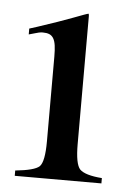

<svg xmlns="http://www.w3.org/2000/svg" viewBox="-41 -493 360 526"><g transform="rotate(5 139.0 -230.0)"><path d="M19 -14.6Q71.8 -20 85 -32.2Q98.6 -45.4 98.6 -102.1V-334.5Q98.6 -353 96.9 -365.2Q95.2 -377.4 90.8 -384.8Q86.4 -392.1 79.3 -395Q72.3 -397.9 61.5 -397.9Q59.1 -397.9 56.6 -397.7Q54.2 -397.5 50.5 -396.7Q46.9 -396 40.5 -394Q34.2 -392.1 23.4 -389.2V-405.3L44.9 -412.1Q74.7 -421.9 99.1 -430.4Q123.5 -439 141.1 -445.6Q158.7 -452.1 169.2 -456.1Q179.7 -460 182.1 -460Q182.6 -458 182.9 -456.3Q183.1 -454.6 183.1 -452.1V-102.1Q183.1 -46.9 196.3 -32.7Q210.9 -18.1 257.3 -14.6V0H19Z"/></g></svg>

Font: Dima Niloofar
Style: Regular
Weight: 400
Designer: R.Balvardi
Foundry: Dima Software Group
Version: Version 3.00;November 13, 2018;FontCreator 11.5.0.2427 64-bi